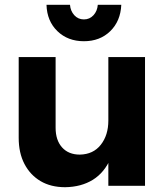

<svg xmlns="http://www.w3.org/2000/svg" viewBox="-20 -775 700 801"><path d="M212 -242Q212 -190 239 -160Q266 -130 313 -130Q369 -131 400.5 -171Q432 -211 432 -272H469Q469 -178 442.5 -116.5Q416 -55 367.5 -25Q319 5 252 6Q192 6 149 -19.5Q106 -45 82 -91Q58 -137 58 -200V-537H212ZM432 -537H585V0H432ZM272 -755Q274 -729 290 -711.5Q306 -694 330 -694Q354 -694 370 -711.5Q386 -729 388 -755H486Q483 -687 440 -645Q397 -603 330 -603Q263 -603 219.5 -645Q176 -687 174 -755Z"/></svg>

Font: Alexandria SemiBold
Style: Regular
Weight: 600
Designer: Mohamed Gaber
Foundry: Kief Type Foundry
Version: Version 5.100